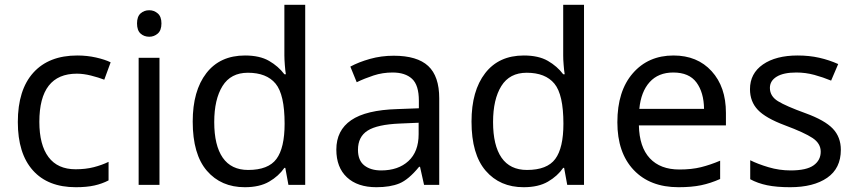

<svg xmlns="http://www.w3.org/2000/svg" viewBox="-20 -780 3612 810"><path d="M306.2 -545.9Q347.2 -545.9 385 -537.4Q422.9 -528.8 446.8 -517.1L419.9 -443.8Q396 -453.1 364 -461.2Q332 -469.2 304.2 -469.2Q146 -469.2 146 -266.1Q146 -168.9 184.6 -117.4Q223.1 -65.9 298.8 -65.9Q341.3 -65.9 375.5 -74.7Q409.7 -83.5 438 -97.2V-19Q411.1 -4.9 378.7 2.4Q346.2 9.8 299.8 9.8Q182.1 9.8 118.7 -61.3Q55.2 -132.3 55.2 -265.1Q55.2 -400.9 120.6 -473.4Q186 -545.9 306.2 -545.9Z M652.8 0H564.9V-536.1H652.8ZM661.1 -681.2Q661.1 -651.9 645.5 -638.4Q629.9 -625 609.9 -625Q587.9 -625 573 -638.4Q558.1 -651.9 558.1 -681.2Q558.1 -710 573 -723.4Q587.9 -736.8 609.9 -736.8Q629.9 -736.8 645.5 -723.4Q661.1 -710 661.1 -681.2Z M1013.7 -545.9Q1075.7 -545.9 1115 -523.2Q1154.3 -500.5 1179.7 -466.8H1186Q1184.6 -473.1 1183.6 -483.9L1181.6 -505.9Q1180.7 -517.1 1180.2 -527.6Q1179.7 -538.1 1179.7 -545.9V-759.8H1267.6V0H1196.8L1183.6 -71.8H1179.7Q1155.8 -37.1 1115.5 -13.7Q1075.2 9.8 1012.7 9.8Q912.6 9.8 852.8 -59.6Q793 -128.9 793 -267.1Q793 -397 850.6 -471.4Q908.2 -545.9 1013.7 -545.9ZM1025.9 -473.1Q953.6 -473.1 918.7 -417Q883.8 -360.8 883.8 -265.1Q883.8 -166.5 919.7 -114.7Q955.6 -63 1026.9 -63Q1111.8 -63 1146.2 -109.4Q1180.7 -155.8 1180.7 -258.3Q1180.7 -381.3 1142.6 -427.2Q1104.5 -473.1 1025.9 -473.1Z M1769 0 1752 -76.2H1748Q1703.6 -22 1664.8 -6.1Q1626 9.8 1567.9 9.8Q1488.3 9.8 1443.6 -32Q1398.9 -73.7 1398.9 -148.9Q1398.9 -230 1461.4 -272.9Q1523.9 -315.9 1656.2 -319.8L1747.1 -323.2V-355Q1747.1 -420.9 1718.3 -447.5Q1689.5 -474.1 1636.2 -474.1Q1594.2 -474.1 1556.2 -461.7Q1518.1 -449.2 1484.9 -433.1L1458 -499Q1493.2 -518.1 1540.8 -531.5Q1588.4 -544.9 1641.1 -544.9Q1739.7 -544.9 1786.4 -501.7Q1833 -458.5 1833 -365.2V0ZM1746.1 -213.9V-262.2L1667 -258.8Q1571.8 -254.9 1531 -229Q1490.2 -203.1 1490.2 -147.9Q1490.2 -103 1517.1 -82Q1543.9 -61 1587.9 -61Q1660.2 -61 1703.1 -100.6Q1746.1 -140.1 1746.1 -213.9Z M2189.9 -545.9Q2252 -545.9 2291.3 -523.2Q2330.6 -500.5 2356 -466.8H2362.3Q2360.8 -473.1 2359.9 -483.9L2357.9 -505.9Q2356.9 -517.1 2356.4 -527.6Q2356 -538.1 2356 -545.9V-759.8H2443.8V0H2373L2359.9 -71.8H2356Q2332 -37.1 2291.7 -13.7Q2251.5 9.8 2189 9.8Q2088.9 9.8 2029.1 -59.6Q1969.2 -128.9 1969.2 -267.1Q1969.2 -397 2026.9 -471.4Q2084.5 -545.9 2189.9 -545.9ZM2202.1 -473.1Q2129.9 -473.1 2095 -417Q2060.1 -360.8 2060.1 -265.1Q2060.1 -166.5 2095.9 -114.7Q2131.8 -63 2203.1 -63Q2288.1 -63 2322.5 -109.4Q2356.9 -155.8 2356.9 -258.3Q2356.9 -381.3 2318.8 -427.2Q2280.8 -473.1 2202.1 -473.1Z M2821.3 -545.9Q2921.9 -545.9 2982.2 -479.7Q3042.5 -413.6 3042.5 -304.2V-251H2675.3Q2677.2 -159.7 2721.4 -112.3Q2765.6 -64.9 2846.2 -64.9Q2897.9 -64.9 2937.3 -74.7Q2976.6 -84.5 3018.1 -102.1V-24.9Q2977.5 -6.8 2937.5 1.5Q2897.5 9.8 2842.3 9.8Q2722.2 9.8 2653.3 -63Q2584.5 -135.7 2584.5 -264.2Q2584.5 -396 2649.7 -470.9Q2714.8 -545.9 2821.3 -545.9ZM2677.2 -320.8H2950.2Q2949.2 -390.1 2918.2 -432.1Q2887.2 -474.1 2820.3 -474.1Q2757.3 -474.1 2720.7 -433.6Q2684.1 -393.1 2677.2 -320.8Z M3145 -23.9V-104Q3177.2 -87.9 3222.4 -74.5Q3267.6 -61 3315.4 -61Q3382.3 -61 3412.4 -82.5Q3442.4 -104 3442.4 -140.1Q3442.4 -174.8 3408 -197.8Q3373.5 -220.7 3291.7 -251.2Q3210 -281.7 3177 -316.7Q3144 -351.6 3144 -403.8Q3144 -470.2 3198.7 -508.1Q3253.4 -545.9 3345.2 -545.9Q3394 -545.9 3436 -536.4Q3478 -526.9 3516.1 -509.8L3486.3 -439.9Q3452.1 -454.1 3415.3 -464.1Q3378.4 -474.1 3339.4 -474.1Q3285.2 -474.1 3256.6 -456.5Q3228 -439 3228 -409.2Q3228 -374 3262.2 -353Q3296.4 -332 3377.9 -302.5Q3459.5 -272.9 3493.4 -237.3Q3527.3 -201.7 3527.3 -147.9Q3527.3 -69.8 3469.7 -30Q3412.1 9.8 3313.5 9.8Q3256.3 9.8 3216.3 1.5Q3176.3 -6.8 3145 -23.9Z"/></svg>

Font: NotoSansMyanmarRegular
Style: Regular
Weight: 400
Designer: Monotype Design team
Foundry: Monotype Imaging Inc.
Version: Version 1.05